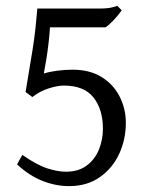

<svg xmlns="http://www.w3.org/2000/svg" viewBox="-20 -618 510 653"><path d="M215 15Q170 15 125 -2.5Q80 -20 38 -59L56 -91Q107 -56 142 -45Q177 -34 204 -34Q247 -34 275 -55Q303 -76 316.5 -109.5Q330 -143 330 -180Q330 -246 298 -286.5Q266 -327 197 -327Q176 -327 146 -317.5Q116 -308 90 -288L67 -305Q71 -331 77.5 -368.5Q84 -406 90.5 -447Q97 -488 101 -525.5Q105 -563 107 -589H320Q348 -589 363.5 -593.5Q379 -598 379 -598L394 -583Q383 -567 367 -550Q351 -533 339 -525H150Q149 -506 145.5 -474.5Q142 -443 137 -413Q132 -383 129 -368Q148 -374 174.5 -377.5Q201 -381 227 -381Q285 -381 325.5 -356Q366 -331 387 -289.5Q408 -248 408 -200Q408 -144 385.5 -95Q363 -46 319.5 -15.5Q276 15 215 15Z"/></svg>

Font: ChillKai
Style: Regular
Weight: 400
Designer: ChillType
Foundry: 寒蝉字型
Version: Version 2.000